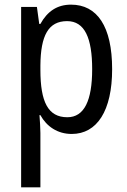

<svg xmlns="http://www.w3.org/2000/svg" viewBox="-20 -567 548 827"><path d="M286 -547C226 -547 184 -518 154 -464H149L139 -537H71V240H154V6C154 -16 152 -44 150 -71H154C181 -22 228 10 289 10C398 10 463 -90 463 -269C463 -454 398 -547 286 -547ZM269 -476C345 -476 377 -403 377 -269C377 -134 343 -62 270 -62C187 -62 154 -128 154 -266V-285C155 -415 189 -476 269 -476Z"/></svg>

Font: Noto Sans Sinhala Condensed
Style: Regular
Weight: 400
Width: 3
Designer: Jelle Bosma - Monotype Design Team
Foundry: Monotype Imaging Inc.
Version: Version 2.006